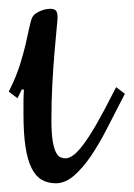

<svg xmlns="http://www.w3.org/2000/svg" viewBox="-25 -420 306 440"><path d="M24.9 -214.8 15.1 -194.8 -4.9 -210 0 -220.2Q12.2 -245.1 20.3 -270.3Q28.3 -295.4 33.4 -317.4Q38.6 -339.4 42 -356Q45.4 -372.6 48.8 -379.9Q51.8 -385.7 57.4 -389.4Q63 -393.1 69.1 -395.5Q75.2 -397.9 80.8 -398.9Q86.4 -399.9 88.9 -399.9Q99.6 -399.9 103.3 -395.5Q106.9 -391.1 106.9 -379.9Q106.9 -374.5 104.7 -353.3Q102.5 -332 99.9 -300Q97.2 -268.1 95 -228.3Q92.8 -188.5 92.8 -146Q92.8 -115.2 95.7 -97.4Q98.6 -79.6 103.3 -70.8Q107.9 -62 113.5 -59.6Q119.1 -57.1 125 -57.1Q132.8 -57.1 142.6 -64Q152.3 -70.8 165.5 -88.1Q178.7 -105.5 195.8 -135Q212.9 -164.6 235.8 -210L241.2 -220.2L261.2 -205.1L255.9 -194.8Q237.3 -158.7 219.2 -123.5Q201.2 -88.4 182.4 -61Q163.6 -33.7 143.8 -16.8Q124 0 103 0Q84.5 0 70.6 -8.1Q56.6 -16.1 47.4 -34.7Q38.1 -53.2 33.4 -83.7Q28.8 -114.3 28.8 -159.2Q28.8 -171.9 28.8 -185.8Q28.8 -199.7 29.8 -214.8Z"/></svg>

Font: Rochester
Style: Regular
Weight: 400
Version: Version 1.006